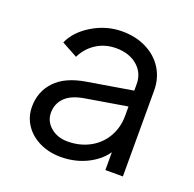

<svg xmlns="http://www.w3.org/2000/svg" viewBox="-104 -655 780 773"><g transform="rotate(20 286.0 -268.0)"><path d="M55 -139Q55 -204 97.5 -249Q140 -294 226 -308L436 -343V-275L244 -243Q188 -234 161.5 -207.5Q135 -181 135 -142Q135 -106 164 -81Q193 -56 237 -56Q290 -56 332 -79Q374 -102 397 -142.5Q420 -183 420 -232V-368Q420 -416 385 -446Q350 -476 294 -476Q246 -476 209 -452Q172 -428 153 -388L85 -425Q108 -477 167.5 -512.5Q227 -548 294 -548Q352 -548 398 -525Q444 -502 469.5 -461Q495 -420 495 -368V0H420V-107L431 -96Q409 -49 354.5 -18.5Q300 12 232 12Q182 12 141.5 -7.5Q101 -27 78 -61.5Q55 -96 55 -139Z"/></g></svg>

Font: Trafiko Sans Variable
Style: Regular
Weight: 400
Designer: Gumpita Rahayu / Trafiko
Foundry: Tokotype / Trafiko
Version: Version 0.001;FEAKit 1.0